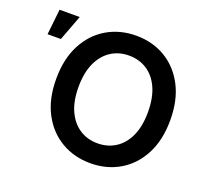

<svg xmlns="http://www.w3.org/2000/svg" viewBox="-127 -893 1143 1059"><g transform="rotate(20 445.0 -364.0)"><path d="M501.5 10.3Q405.8 10.3 329.8 -34.7Q253.9 -79.6 210.2 -163.1Q166.5 -246.6 166.5 -363.3Q166.5 -480.5 210.2 -564.2Q253.9 -647.9 329.8 -692.9Q405.8 -737.8 501.5 -737.8Q597.2 -737.8 672.9 -692.9Q748.5 -647.9 792.2 -564.2Q835.9 -480.5 835.9 -363.3Q835.9 -246.6 792.2 -162.8Q748.5 -79.1 672.9 -34.4Q597.2 10.3 501.5 10.3ZM501.5 -106.4Q560.5 -106.4 606.7 -136Q652.8 -165.5 679 -222.9Q705.1 -280.3 705.1 -363.3Q705.1 -446.8 679 -504.4Q652.8 -562 606.7 -591.6Q560.5 -621.1 501.5 -621.1Q441.9 -621.1 396 -591.3Q350.1 -561.5 323.7 -504.2Q297.4 -446.8 297.4 -363.3Q297.4 -280.3 323.7 -223.1Q350.1 -166 396 -136.2Q441.9 -106.4 501.5 -106.4ZM37.6 -578.1 53.7 -727.5H171.9L115.7 -578.1Z"/></g></svg>

Font: Inter 17pt SemiBold
Style: Regular
Weight: 600
Version: Version 4.001;git-66647c0bb